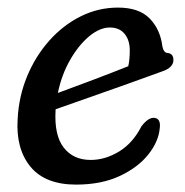

<svg xmlns="http://www.w3.org/2000/svg" viewBox="-20 -477 487 506"><path d="M401 -139Q398 -104 370.8 -69.8Q343.5 -35.5 295.2 -13Q247 9.5 180.5 9.5Q99 9.5 60.2 -37.8Q21.5 -85 26.5 -163Q29.5 -223 51.5 -276Q73.5 -329 109.8 -369.8Q146 -410.5 192.5 -433.8Q239 -457 291 -457Q346.5 -457 374.5 -428.2Q402.5 -399.5 408 -354.5Q411 -339 420.5 -337.5Q436 -336.5 437 -321Q438.5 -299 406.5 -288.5Q368.5 -274.5 316.5 -256Q264.5 -237.5 213.2 -219.5Q162 -201.5 126.5 -189V-187Q122.5 -121 147.8 -88.2Q173 -55.5 219 -55.5Q257 -55.5 293.5 -77.5Q330 -99.5 353 -144.5Q371 -167.5 386 -166.5Q404.5 -165 401 -139ZM269.5 -404.5Q243 -404.5 215.2 -381.5Q187.5 -358.5 165 -319.5Q142.5 -280.5 132.5 -232Q172.5 -246.5 225.2 -266.5Q278 -286.5 318 -302.5Q322 -319 322 -344Q322 -371.5 308.2 -388Q294.5 -404.5 269.5 -404.5Z"/></svg>

Font: Fraunces 72pt S100
Style: Italic
Weight: 400
Italic angle: -16°
Version: Version 1.000; ttfautohint (v1.8.3)